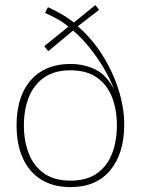

<svg xmlns="http://www.w3.org/2000/svg" viewBox="-20 -744 564 769"><path d="M262.2 -462.4Q327.6 -462.4 368.7 -433.1Q409.7 -403.8 429 -354Q448.2 -304.2 448.2 -241.7Q448.2 -179.7 429 -129.4Q409.7 -79.1 368.7 -49.8Q327.6 -20.5 262.2 -20.5Q197.3 -20.5 156 -49.8Q114.7 -79.1 95.2 -129.4Q75.7 -179.7 75.7 -241.7Q75.7 -304.2 95.2 -354Q114.7 -403.8 156 -433.1Q197.3 -462.4 262.2 -462.4ZM262.2 -487.8Q193.4 -487.8 145 -458Q96.7 -428.2 71.5 -373Q46.4 -317.9 46.4 -241.7Q46.4 -166 71.5 -110.4Q96.7 -54.7 145 -24.7Q193.4 5.4 262.2 5.4Q365.7 5.4 421.6 -62Q477.5 -129.4 477.5 -245.1Q477.5 -313 454.6 -385.3Q431.6 -457.5 389.9 -523.7Q348.1 -589.8 291.5 -638.7L377 -704.6L361.8 -723.6L275.9 -653.8Q247.6 -675.8 220 -690.9Q192.4 -706.1 171.9 -715.3L160.6 -692.4Q183.1 -682.1 208.3 -668.5Q233.4 -654.8 253.9 -637.2L157.2 -559.1L173.3 -539.1L272.9 -621.6Q304.7 -594.7 335.7 -556.9Q366.7 -519 393.3 -474.9Q419.9 -430.7 438 -383.3Q408.7 -442.4 363 -465.1Q317.4 -487.8 262.2 -487.8Z"/></svg>

Font: Estedad-FD-VF Thin
Style: Regular
Weight: 100
Designer: Amin Abedi
Version: Version 5.0